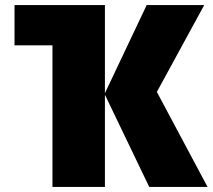

<svg xmlns="http://www.w3.org/2000/svg" viewBox="-20 -734 835 754"><path d="M782 -714 596 -373 795 0H566L392 -362V0H186V-556H37V-714H392V-368L556 -714Z"/></svg>

Font: Noto Sans Display Black
Style: Regular
Weight: 900
Designer: Monotype Design Team
Foundry: Monotype Imaging Inc.
Version: Version 2.003